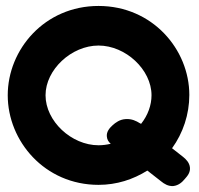

<svg xmlns="http://www.w3.org/2000/svg" viewBox="-20 -610 667 645"><path d="M6 -290C6 -136 130 11 311 11C372 11 427 -7 475 -37L521 -1C532 8 545 16 562 15C580 13 592 2 601 -9C610 -19 620 -31 618 -48C616 -64 605 -75 595 -83L558 -112C595 -163 616 -226 616 -291C616 -444 492 -590 311 -590C130 -590 6 -444 6 -290ZM133 -290C133 -376 220 -457 311 -457C402 -457 489 -376 489 -290C489 -257 477 -223 454 -194L450 -196C437 -204 423 -211 403 -210C382 -209 368 -198 358 -189C348 -180 337 -167 339 -151C340 -141 344 -134 352 -127C339 -124 326 -122 311 -122C220 -122 133 -203 133 -290Z"/></svg>

Font: Charger Pro
Style: UltraExt
Weight: 900
Designer: Jasper
Foundry: Cannot Into Space Fonts
Version: Version 1.09